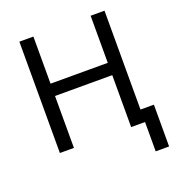

<svg xmlns="http://www.w3.org/2000/svg" viewBox="-157 -842 1069 1157"><g transform="rotate(-20 377.5 -263.0)"><path d="M643 188V0H554V-333H187V0H97V-714H187V-412H554V-714H643V-80H729V188Z"/></g></svg>

Font: Noto Sans Living
Style: Regular
Weight: 400
Designer: Monotype Design Team
Foundry: Monotype Imaging Inc.
Version: Version 2.013; ttfautohint (v1.8.4.7-5d5b)